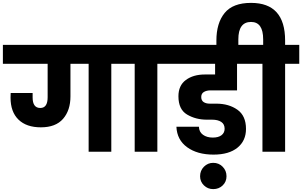

<svg xmlns="http://www.w3.org/2000/svg" viewBox="-37 -1051 2093 1330"><path d="M832 -740V-609H734V0H577V-609H451V-383Q451 -287 400 -228Q349 -169 246 -169Q146 -169 91 -222.5Q36 -276 36 -375Q36 -397 37 -407H189V-376Q189 -303 242 -303Q293 -303 293 -377V-609H-17V-740Z M896 0V-609H798V-740H1151V-609H1053V0Z M1422 -425Q1394 -425 1375.5 -414Q1357 -403 1357 -379Q1357 -355 1373.5 -344Q1390 -333 1416 -333H1461Q1548 -333 1607.5 -291Q1667 -249 1667 -158Q1667 -76 1608 -28Q1549 20 1442 20Q1330 20 1259.5 -31Q1189 -82 1185 -173H1341Q1342 -137 1369 -117.5Q1396 -98 1437 -98Q1476 -98 1497.5 -114.5Q1519 -131 1519 -159Q1519 -191 1495.5 -206.5Q1472 -222 1432 -222H1396Q1319 -222 1259 -257.5Q1199 -293 1199 -384Q1199 -459 1250.5 -497Q1302 -535 1382 -535H1453V-609H1117V-740H1716V-609H1605V-425ZM1532 170Q1532 208 1505.5 233.5Q1479 259 1440 259Q1402 259 1375.5 233Q1349 207 1349 170Q1349 131 1375.5 104Q1402 77 1440 77Q1479 77 1505.5 104Q1532 131 1532 170Z M2036 -740V-609H1938V0H1781V-609H1683V-740H1786V-778Q1786 -899 1702 -899Q1614 -899 1614 -778V-705H1462V-770Q1462 -891 1519 -961Q1576 -1031 1702 -1031Q1938 -1031 1938 -770V-740Z"/></svg>

Font: MSTAGE
Style: Bold
Weight: 700
Designer: Ninad Kale (Devanagari), Jonny Pinhorn (Latin)
Foundry: Indian Type Foundry
Version: 4.004